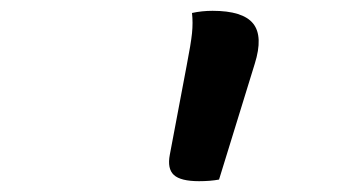

<svg xmlns="http://www.w3.org/2000/svg" viewBox="-20 -774 640 355"><path d="M385 -442Q369 -439 348 -439Q314 -439 301.5 -450.5Q289 -462 294 -488L325 -652Q333 -693 335 -712.5Q337 -732 335 -750Q344 -752 353.5 -753Q363 -754 373 -754Q429 -754 448 -730.5Q467 -707 451 -656Z"/></svg>

Font: Recursive Mn Csl St Med
Style: Italic
Weight: 500
Italic angle: -15°
Monospace: yes
Version: Version 1.079;hotconv 1.0.112;makeotfexe 2.5.65598; ttfautoh